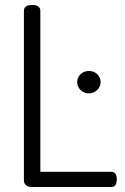

<svg xmlns="http://www.w3.org/2000/svg" viewBox="-20 -751 503 771"><path d="M76 -26V-707Q76 -731 109 -731Q142 -731 142 -707V-61H427Q449 -61 449 -31Q449 0 427 0H106Q94 0 85 -7Q76 -14 76 -26ZM290 -421Q290 -440 303.5 -453Q317 -466 337 -466Q357 -466 370.5 -453Q384 -440 384 -421Q384 -403 370 -389.5Q356 -376 337 -376Q317 -376 303.5 -389.5Q290 -403 290 -421Z"/></svg>

Font: Terminal Dosis
Style: Regular
Weight: 400
Designer: Edgar Tolentino, Pablo Impallari, Igino Marini
Foundry: Edgar Tolentino, Pablo Impallari, Igino Marini
Version: Version 1.007